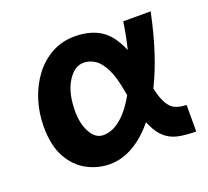

<svg xmlns="http://www.w3.org/2000/svg" viewBox="-96 -625 819 755"><g transform="rotate(-20 314.0 -248.0)"><path d="M48.8 -214.8Q48.8 -272.9 65.7 -325.7Q82.5 -378.4 113.5 -419.4Q144.5 -460.4 187.7 -484.1Q231 -507.8 283.7 -507.8Q341.3 -507.8 383.3 -485.1Q425.3 -462.4 453.6 -405.3Q481.9 -348.1 498.5 -245.1Q508.3 -184.6 522.5 -154.3Q536.6 -124 557.1 -114Q577.6 -104 606 -104V7.3Q561.5 7.3 528.3 -0.2Q495.1 -7.8 470.9 -32Q446.8 -56.2 428.7 -105Q410.6 -153.8 396.5 -236.8Q385.7 -299.3 368.2 -334.5Q350.6 -369.6 328.4 -384Q306.2 -398.4 281.2 -398.4Q242.7 -398.4 214.1 -352.5Q185.5 -306.6 185.5 -229.5Q185.5 -176.8 205.8 -140.4Q226.1 -104 259.3 -104Q305.7 -104 350.1 -150.4Q394.5 -196.8 430.2 -284.9Q465.8 -373 484.4 -498H599.1Q564.5 -330.6 509 -217Q453.6 -103.5 385.5 -45.7Q317.4 12.2 244.6 12.2Q194.8 12.2 149.9 -11.5Q105 -35.2 76.9 -85.2Q48.8 -135.3 48.8 -214.8Z"/></g></svg>

Font: Andika
Style: Bold
Weight: 700
Designer: Victor Gaultney, Annie Olsen, Julie Remington, Don Collingsworth, Eric Hays, Becca Hirsbrunner
Foundry: SIL International
Version: Version 6.101